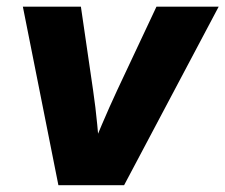

<svg xmlns="http://www.w3.org/2000/svg" viewBox="-20 -542 660 562"><path d="M150.9 0 46.9 -522.5H216.8L252.4 -278.3Q259.8 -228 264.6 -177.5Q269.5 -127 273.9 -75.2H235.4Q256.8 -127 278.3 -177.5Q299.8 -228 323.2 -278.3L438 -522.5H620.1L343.3 0Z"/></svg>

Font: Inter 28pt ExtraBold
Style: Italic
Weight: 800
Italic angle: -9.3988°
Designer: Rasmus Andersson
Foundry: rsms
Version: Version 4.001;git-66647c0bb